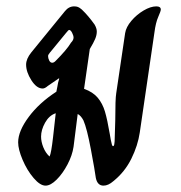

<svg xmlns="http://www.w3.org/2000/svg" viewBox="-20 -573 569 603"><path d="M37 -126Q37 -161 70 -205.5Q103 -250 157 -285L160 -300Q162 -314 166 -326L165 -327L130 -303Q121 -295 114 -295Q95 -295 78.5 -321Q62 -347 62 -370Q62 -388 78 -408L113 -451Q162 -511 184 -538Q196 -553 213 -553Q220 -553 225 -551Q230 -549 237 -543Q257 -524 277 -496Q284 -484 284 -474Q284 -463 279 -451Q274 -439 262 -419L244 -294Q272 -284 287 -266Q302 -248 309.5 -223Q317 -198 325 -151Q326 -144 328 -133.5Q330 -123 331.5 -118.5Q333 -114 335 -114Q338 -114 339 -120.5Q340 -127 340 -129L342 -196Q342 -262 345 -280L373 -469Q376 -488 392.5 -507.5Q409 -527 431 -540Q453 -553 471 -553Q485 -553 485 -543Q485 -538 477 -520Q469 -502 465 -471L419 -157Q413 -116 392.5 -74.5Q372 -33 336 -4Q320 10 305 10Q286 10 281 -14Q278 -37 265.5 -103.5Q253 -170 242 -195Q234 -210 224 -215L211 -112Q207 -85 192 -56.5Q177 -28 158 -9Q139 10 123 10Q106 10 85.5 -14Q65 -38 51 -71Q37 -104 37 -126ZM154 -381Q190 -417 203 -439Q211 -447 211 -455Q211 -461 206.5 -470Q202 -479 197 -479Q195 -479 187 -469L146 -419Q142 -414 136.5 -407.5Q131 -401 131 -397Q131 -390 134.5 -383Q138 -376 144 -376Q149 -376 154 -381ZM136 -82Q141 -93 146.5 -141Q152 -189 155 -217H154Q134 -210 121.5 -187.5Q109 -165 109 -144Q109 -128 116 -110.5Q123 -93 135 -82Z"/></svg>

Font: Charm
Style: Bold
Weight: 700
Designer: Katatrad Aksorn Co.,Ltd.
Foundry: Cadson Demak Co.,Ltd.
Version: Version 1.001